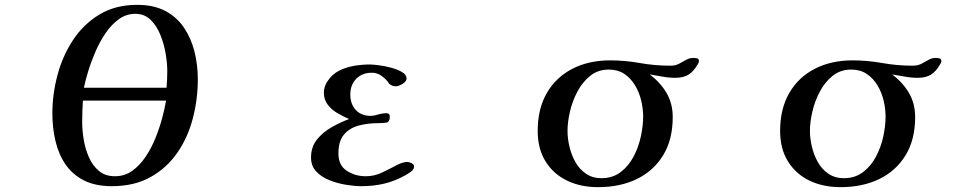

<svg xmlns="http://www.w3.org/2000/svg" viewBox="-20 -770 4040 792"><path d="M322 -355Q319 -310 319 -265Q319 -234 325 -196Q331 -158 346 -123Q361 -88 387.5 -65.5Q414 -43 454 -43Q494 -43 525 -65Q556 -87 580 -122.5Q604 -158 621 -200Q638 -242 649 -283Q660 -324 665 -355ZM670 -479Q670 -508 663.5 -547.5Q657 -587 642 -625Q627 -663 601.5 -688Q576 -713 538 -713Q501 -713 470.5 -691Q440 -669 416 -634Q392 -599 374 -557.5Q356 -516 344 -476.5Q332 -437 326 -408H667Q670 -444 670 -479ZM796 -443Q796 -361 775.5 -282Q755 -203 711.5 -140Q668 -77 601 -39.5Q534 -2 441 -2Q373 -2 326 -26Q279 -50 250.5 -91.5Q222 -133 209 -187.5Q196 -242 196 -302Q196 -381 217 -460Q238 -539 281 -604.5Q324 -670 390 -710Q456 -750 546 -750Q614 -750 661.5 -725Q709 -700 738.5 -656.5Q768 -613 782 -558Q796 -503 796 -443Z M1688 -84Q1688 -71 1675.5 -62Q1663 -53 1652 -47Q1609 -23 1565 -12.5Q1521 -2 1471 -2Q1444 -2 1409 -7.5Q1374 -13 1340.5 -26Q1307 -39 1285 -62Q1263 -85 1263 -120Q1263 -164 1287.5 -194.5Q1312 -225 1348.5 -245.5Q1385 -266 1420 -279Q1397 -289 1372.5 -303Q1348 -317 1332 -338Q1316 -359 1316 -388Q1316 -401 1320 -413Q1324 -425 1331 -435Q1350 -464 1379 -478.5Q1408 -493 1441 -498.5Q1474 -504 1505 -504Q1517 -504 1541.5 -501Q1566 -498 1592.5 -491Q1619 -484 1638 -473Q1657 -462 1657 -446Q1657 -434 1640.5 -424Q1624 -414 1613 -414Q1600 -414 1590 -421Q1586 -423 1583.5 -427Q1581 -431 1578 -435Q1566 -449 1550 -459.5Q1534 -470 1514 -470Q1474 -470 1449.5 -445Q1425 -420 1425 -380Q1425 -341 1447.5 -316.5Q1470 -292 1510 -292Q1521 -292 1539 -297.5Q1557 -303 1575 -303Q1588 -303 1588 -289Q1588 -266 1572.5 -264Q1557 -262 1540 -262Q1497 -262 1459.5 -252Q1422 -242 1399 -215Q1376 -188 1376 -137Q1376 -88 1410.5 -65.5Q1445 -43 1489 -43Q1524 -43 1555.5 -58Q1587 -73 1614 -87.5Q1641 -102 1660 -102Q1667 -102 1677.5 -97Q1688 -92 1688 -84Z M2633 -289Q2633 -321 2625 -355Q2617 -389 2599.5 -418Q2582 -447 2555.5 -465Q2529 -483 2491 -483Q2447 -483 2415 -457.5Q2383 -432 2362 -392.5Q2341 -353 2331 -309.5Q2321 -266 2321 -230Q2321 -199 2329 -165Q2337 -131 2353.5 -101.5Q2370 -72 2397 -53.5Q2424 -35 2461 -35Q2507 -35 2540 -60Q2573 -85 2593.5 -124Q2614 -163 2623.5 -207Q2633 -251 2633 -289ZM2863 -518Q2863 -511 2857 -503Q2841 -475 2820 -462Q2799 -449 2766 -449Q2739 -449 2712.5 -454Q2686 -459 2660 -463Q2704 -430 2729.5 -386.5Q2755 -343 2755 -287Q2755 -194 2715.5 -129.5Q2676 -65 2607 -31.5Q2538 2 2447 2Q2375 2 2319 -25Q2263 -52 2230.5 -104Q2198 -156 2198 -230Q2198 -321 2235.5 -386Q2273 -451 2340.5 -486Q2408 -521 2497 -521Q2558 -521 2619.5 -510Q2681 -499 2745 -499Q2766 -499 2781 -507Q2796 -515 2810 -523Q2824 -531 2839 -531Q2846 -531 2854.5 -529.5Q2863 -528 2863 -518Z M3633 -289Q3633 -321 3625 -355Q3617 -389 3599.5 -418Q3582 -447 3555.5 -465Q3529 -483 3491 -483Q3447 -483 3415 -457.5Q3383 -432 3362 -392.5Q3341 -353 3331 -309.5Q3321 -266 3321 -230Q3321 -199 3329 -165Q3337 -131 3353.5 -101.5Q3370 -72 3397 -53.5Q3424 -35 3461 -35Q3507 -35 3540 -60Q3573 -85 3593.5 -124Q3614 -163 3623.5 -207Q3633 -251 3633 -289ZM3863 -518Q3863 -511 3857 -503Q3841 -475 3820 -462Q3799 -449 3766 -449Q3739 -449 3712.5 -454Q3686 -459 3660 -463Q3704 -430 3729.5 -386.5Q3755 -343 3755 -287Q3755 -194 3715.5 -129.5Q3676 -65 3607 -31.5Q3538 2 3447 2Q3375 2 3319 -25Q3263 -52 3230.5 -104Q3198 -156 3198 -230Q3198 -321 3235.5 -386Q3273 -451 3340.5 -486Q3408 -521 3497 -521Q3558 -521 3619.5 -510Q3681 -499 3745 -499Q3766 -499 3781 -507Q3796 -515 3810 -523Q3824 -531 3839 -531Q3846 -531 3854.5 -529.5Q3863 -528 3863 -518Z"/></svg>

Font: Kaisei Decol
Style: Bold
Weight: 700
Designer: Font-Kai, 金井和夫
Foundry: KAZUO KANAI
Version: Version 5.003